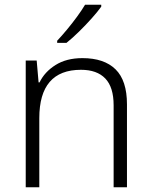

<svg xmlns="http://www.w3.org/2000/svg" viewBox="-20 -786 636 806"><path d="M326 -542Q417 -542 465 -495Q513 -448 513 -348V0H457V-344Q457 -420 422 -456.5Q387 -493 320 -493Q145 -493 145 -290V0H88V-532H134L142 -440H146Q167 -484 213 -513Q259 -542 326 -542ZM405 -766V-758Q390 -737 365 -709Q340 -681 312 -653.5Q284 -626 259 -606H220V-615Q238 -634 260.5 -661Q283 -688 303.5 -716Q324 -744 337 -766Z"/></svg>

Font: Noto Sans Cherokee Light
Style: Regular
Weight: 300
Designer: Monotype Design Team
Foundry: Monotype Imaging Inc.
Version: Version 2.001; ttfautohint (v1.8.4.7-5d5b)